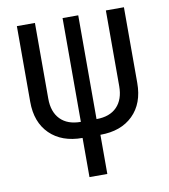

<svg xmlns="http://www.w3.org/2000/svg" viewBox="-82 -620 764 869"><g transform="rotate(-10 300.0 -185.0)"><path d="M259 180V0Q164 0 109 -54Q54 -108 54 -202V-550H137V-202Q137 -141 170 -107Q203 -73 264 -73V-550H336V-73Q397 -73 430 -107Q463 -141 463 -202V-550H546V-202Q546 -108 491 -54Q436 0 341 0V180Z"/></g></svg>

Font: Liga JetBrainsMono Nerd Font
Style: Regular
Weight: 400
Designer: Philipp Nurullin, Konstantin Bulenkov
Foundry: JetBrains
Version: Version 2.225; ttfautohint (v1.8.3)